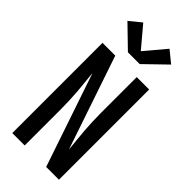

<svg xmlns="http://www.w3.org/2000/svg" viewBox="-303 -1045 1106 1106"><g transform="rotate(45 250.0 -492.0)"><path d="M60 0V-735H164L358 -163Q355 -198 351 -232.5Q347 -267 344.5 -301.5Q342 -336 340.5 -371Q339 -406 339 -441V-735H440V0H336L142 -572Q145 -537 149 -502.5Q153 -468 155.5 -433.5Q158 -399 159.5 -364Q161 -329 161 -294V0ZM298 -800H202L72 -926L143 -984L250 -857L357 -984L428 -926Z"/></g></svg>

Font: Zed Mono Semibold
Style: Regular
Weight: 600
Monospace: yes
Designer: Belleve Invis
Foundry: Belleve Invis
Version: Version 1.0.0; ttfautohint (v1.8.4)